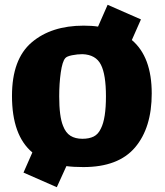

<svg xmlns="http://www.w3.org/2000/svg" viewBox="-20 -684 687 801"><path d="M613 -294Q613 -151 543.5 -69Q474 13 328 13Q286 13 257 9L217 97L78 36L115 -48Q30 -119 30 -284Q30 -437 112 -507Q194 -577 329 -577Q364 -577 389 -573L429 -664L568 -603L530 -517Q613 -447 613 -294ZM422 -282Q422 -373 401 -414Q380 -456 324 -458Q303 -458 280.5 -453.5Q258 -449 252 -441Q240 -427 233.5 -381.5Q227 -336 227 -282Q227 -198 243 -159Q254 -130 274 -117.5Q294 -105 324 -105Q352 -105 371 -114.5Q390 -124 401 -148Q422 -189 422 -282Z"/></svg>

Font: Lalezar
Style: Regular
Weight: 400
Designer: Borna Izadpanah
Foundry: Borna Izadpanah
Version: Version 1.003